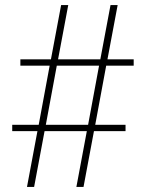

<svg xmlns="http://www.w3.org/2000/svg" viewBox="-20 -734 573 754"><path d="M127 -219 86 0H114L155 -219H321L280 0H308L349 -219H473V-244H354L397 -476H505V-501H402L442 -714H414L374 -501H208L248 -714H220L180 -501H60V-476H175L132 -244H28V-219ZM326 -244H160L203 -476H369Z"/></svg>

Font: Noto Serif Sinhala SemiCondensed Thin
Style: Regular
Weight: 100
Width: 4
Designer: Jelle Bosma - Monotype Design Team
Foundry: Monotype Imaging Inc.
Version: Version 2.007